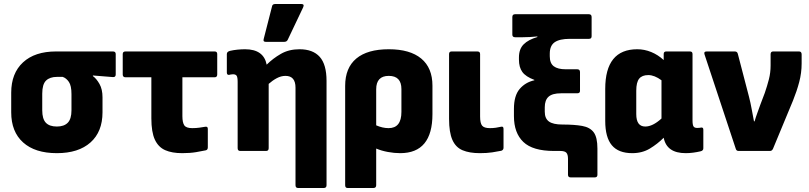

<svg xmlns="http://www.w3.org/2000/svg" viewBox="-20 -754 4043 959"><path d="M264 11Q155 11 95.5 -42.5Q36 -96 36 -193V-291Q36 -388 95 -442.5Q154 -497 260 -497H544Q558 -497 558 -484V-382Q558 -368 544 -369L444 -377V-374Q462 -361 477 -334.5Q492 -308 492 -268V-193Q492 -96 432 -42.5Q372 11 264 11ZM264 -122Q300 -122 318.5 -141Q337 -160 337 -203V-284Q337 -326 324 -345Q311 -364 293 -370H265Q229 -370 210 -351.5Q191 -333 191 -286V-203Q191 -160 209 -141Q227 -122 264 -122Z M890 11Q839 11 805 -4Q771 -19 753.5 -56.5Q736 -94 736 -163V-368H607Q593 -368 593 -382V-484Q593 -497 607 -497H1052Q1065 -497 1065 -484V-382Q1065 -368 1052 -368H891V-174Q891 -142 900.5 -128Q910 -114 940 -114Q960 -114 977 -116.5Q994 -119 1006 -121Q1018 -123 1018 -110V-18Q1018 -5 1007 -3Q989 1 959 6Q929 11 890 11Z M1180 0Q1167 0 1167 -14V-345Q1167 -368 1162 -375.5Q1157 -383 1144 -383Q1138 -383 1133.5 -382Q1129 -381 1124 -380Q1113 -379 1113 -392V-484Q1113 -496 1129 -500Q1146 -504 1166 -506Q1186 -508 1204 -508Q1297 -508 1312 -431Q1343 -462 1383 -485Q1423 -508 1476 -508Q1543 -508 1577 -470Q1611 -432 1611 -350V171Q1611 185 1597 185H1469Q1456 185 1456 171V-316Q1456 -375 1406 -375Q1384 -375 1362.5 -363.5Q1341 -352 1322 -335V-14Q1322 0 1309 0ZM1307 -545Q1293 -545 1297 -559L1339 -723Q1341 -734 1355 -734H1485Q1502 -734 1494 -717L1417 -555Q1412 -545 1400 -545Z M1716 185Q1704 185 1704 171V-325Q1704 -415 1759.5 -461.5Q1815 -508 1922 -508Q2028 -508 2084 -461.5Q2140 -415 2140 -326V-184Q2140 11 1979 11Q1949 11 1917 5Q1885 -1 1859 -12V171Q1859 185 1845 185ZM1859 -308V-128Q1891 -114 1921 -114Q1985 -114 1985 -195V-309Q1985 -375 1922 -375Q1859 -375 1859 -308Z M2377 11Q2325 11 2290.5 -3.5Q2256 -18 2239.5 -55.5Q2223 -93 2223 -160V-484Q2223 -497 2236 -497H2364Q2378 -497 2378 -484V-172Q2378 -139 2388 -126.5Q2398 -114 2427 -114Q2442 -114 2456.5 -116Q2471 -118 2483 -121Q2495 -124 2495 -110V-16Q2495 -5 2484 -1Q2465 3 2438.5 7Q2412 11 2377 11Z M2830 132Q2817 132 2817 119V39Q2817 18 2809 9Q2801 0 2778 0H2747Q2641 0 2594 -45Q2547 -90 2547 -174V-210Q2547 -276 2575.5 -309.5Q2604 -343 2649 -353V-355Q2606 -371 2589 -394.5Q2572 -418 2572 -456V-467Q2572 -509 2595.5 -532.5Q2619 -556 2664 -569V-572Q2645 -570 2626.5 -569Q2608 -568 2591 -568H2553Q2539 -568 2539 -581V-669Q2539 -683 2553 -683H2921Q2935 -683 2935 -669V-573Q2935 -560 2922 -560H2826Q2775 -560 2750.5 -543Q2726 -526 2726 -486V-473Q2726 -438 2746 -423Q2766 -408 2805 -408H2863Q2877 -408 2877 -394V-300Q2877 -288 2863 -288H2782Q2739 -288 2720 -271Q2701 -254 2701 -218V-196Q2701 -162 2722 -147Q2743 -132 2789 -132Q2849 -132 2888 -125Q2927 -118 2945.5 -93Q2964 -68 2964 -12V119Q2964 132 2951 132Z M3138 11Q3069 11 3036 -28.5Q3003 -68 3003 -150V-310Q3003 -508 3163 -508Q3199 -508 3233 -494Q3267 -480 3295 -454V-484Q3295 -497 3308 -497H3426Q3439 -497 3439 -484V-153Q3439 -130 3444 -122.5Q3449 -115 3462 -115Q3468 -115 3473 -115.5Q3478 -116 3483 -117Q3493 -118 3493 -106V-13Q3493 -1 3478 2Q3461 6 3442 8.5Q3423 11 3405 11Q3310 11 3295 -66Q3264 -35 3226 -12Q3188 11 3138 11ZM3158 -184Q3158 -122 3203 -122Q3240 -122 3284 -162V-353Q3249 -379 3218 -379Q3187 -379 3172.5 -361Q3158 -343 3158 -301Z M3669 0Q3658 0 3655 -11L3499 -482Q3494 -497 3510 -497H3650Q3662 -497 3665 -486L3721 -271Q3729 -240 3734.5 -209Q3740 -178 3746 -148H3749Q3755 -169 3763 -190.5Q3771 -212 3778 -232L3800 -290Q3812 -325 3820.5 -358Q3829 -391 3829 -427V-483Q3829 -497 3842 -497H3971Q3984 -497 3984 -482V-437Q3984 -390 3972 -344.5Q3960 -299 3941 -252L3841 -11Q3836 0 3826 0Z"/></svg>

Font: Sofia Sans Semi Condensed Black
Style: Regular
Weight: 900
Designer: Botio Nikoltchev, Ani Petrova
Foundry: lettersoup
Version: Version 4.100; ttfautohint (v1.8.4.7-5d5b)